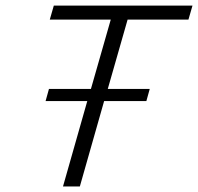

<svg xmlns="http://www.w3.org/2000/svg" viewBox="-20 -675 717 695"><path d="M145 -309.1 157.2 -353H309.1L380.9 -604H160.2L174.8 -654.8H676.8L662.1 -604H441.9L370.1 -353H522L509.8 -309.1H356.9L269 0H208L295.9 -309.1Z"/></svg>

Font: IntelOne Mono Light
Style: Italic
Weight: 300
Italic angle: -16°
Designer: Fred Shallcrass
Foundry: Frere-Jones Type LLC
Version: Version 1.200;hotconv 1.1.0;makeotfexe 2.6.0;FJTRelease1.2